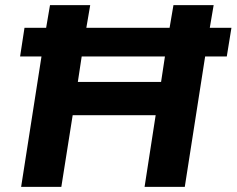

<svg xmlns="http://www.w3.org/2000/svg" viewBox="-20 -725 918 745"><path d="M62 0 141 -506H58L75 -617H159L174 -705H330L315 -617H638L653 -705H809L794 -617H878L860 -506H776L697 0H541L584 -278H262L218 0ZM282 -407H605L620 -506H297Z"/></svg>

Font: Mulish ExtraLight ExtraBold
Style: Italic
Weight: 800
Italic angle: -9°
Version: Version 3.603